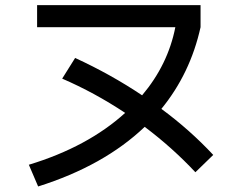

<svg xmlns="http://www.w3.org/2000/svg" viewBox="-20 -709 904 725"><path d="M452.6 -282.7Q336.9 -359.4 214.8 -412.1L263.7 -490.2Q399.4 -427.7 516.6 -349.1Q614.3 -464.8 642.1 -606.4H120.1V-689.5H737.3V-606.4Q698.7 -431.6 589.4 -297.9Q697.3 -218.3 785.2 -124L717.8 -58.6Q630.9 -151.4 526.4 -230Q372.1 -83 124 -4.9L88.9 -86.9Q311 -154.3 452.6 -282.7Z"/></svg>

Font: Pretendard GOV Medium
Style: Regular
Weight: 500
Designer: Base glyphs from Inter by Rasmus Andersson; Hangeul glyphs from Noto Sans CJK(Source Han Sans) by Jang Soo-young and Kan
Foundry: Kil Hyung-jin
Version: Version 1.309